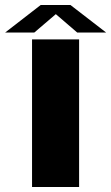

<svg xmlns="http://www.w3.org/2000/svg" viewBox="-62 -747 444 767"><path d="M66 0H254V-589.5H66ZM-41.5 -617H75L161 -690.5L246.5 -617H362L219.5 -727H100.5Z"/></svg>

Font: Anybody Expanded
Style: Bold
Weight: 700
Width: 7
Designer: Tyler Finck
Foundry: Etcetera Type Company
Version: Version 1.113;gftools[0.9.25]